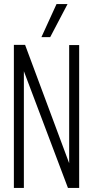

<svg xmlns="http://www.w3.org/2000/svg" viewBox="-20 -921 456 941"><path d="M48 0V-701H103L319 -121V-700H368V0H313L97 -572V0ZM183 -739 257 -901H311L226 -739Z"/></svg>

Font: Georama Condensed Light
Style: Regular
Weight: 300
Width: 3
Designer: Jean-Baptiste Levee
Foundry: Production Type
Version: Version 1.000